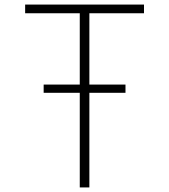

<svg xmlns="http://www.w3.org/2000/svg" viewBox="-20 -820 740 840"><path d="M329 0V-414H171V-450H329V-762H90V-800H610V-762H371V-450H529V-414H371V0Z"/></svg>

Font: Martian Mono Thin
Style: Regular
Weight: 100
Monospace: yes
Designer: Roman Shamin
Foundry: Evil Martians
Version: Version 1.000; ttfautohint (v1.8.4.7-5d5b)